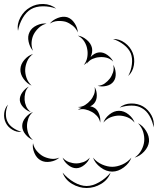

<svg xmlns="http://www.w3.org/2000/svg" viewBox="-87 -803 789 960"><path d="M3 -649Q-3 -683 15 -716Q33 -749 63 -766Q93 -784 130 -783Q167 -782 194 -760Q161 -772 126.5 -771.5Q92 -771 68 -757Q44 -743 26.5 -713Q9 -683 3 -649ZM162 -685Q176 -703 201.5 -713Q227 -723 249 -717Q271 -710 286 -687Q301 -664 302 -641Q293 -662 276 -675Q259 -688 242 -694Q224 -699 202.5 -698Q181 -697 162 -685ZM78 -549Q62 -567 56 -594.5Q50 -622 61 -643Q71 -664 96.5 -676Q122 -688 146 -685Q123 -679 107 -664Q91 -649 82 -632Q73 -615 71 -593Q69 -571 78 -549ZM346 -483Q348 -488 350 -493Q341 -483 332 -478Q346 -496 349.5 -517.5Q353 -539 349 -558Q346 -577 334.5 -595.5Q323 -614 302 -625Q325 -622 346.5 -604Q368 -586 373 -563Q377 -542 366 -518Q386 -539 408 -541Q429 -543 449.5 -528.5Q470 -514 479 -495Q464 -510 445.5 -514.5Q427 -519 410 -517Q393 -516 375.5 -508.5Q358 -501 346 -483ZM478 -608Q510 -609 537 -589Q564 -569 576 -540Q588 -511 582.5 -477.5Q577 -444 554 -423Q569 -451 572.5 -482Q576 -513 567 -536Q557 -560 532.5 -579Q508 -598 478 -608ZM71 -375Q48 -385 31 -408.5Q14 -432 15 -457Q16 -482 35 -504Q54 -526 78 -533Q58 -518 49 -497Q40 -476 39 -456Q38 -436 45.5 -414Q53 -392 71 -375ZM479 -479Q490 -462 491.5 -437Q493 -412 481 -396Q469 -379 445 -373.5Q421 -368 401 -374Q422 -375 437 -386Q452 -397 462 -410Q472 -423 478 -441Q484 -459 479 -479ZM67 -243Q48 -248 31 -265Q14 -282 12 -302Q11 -322 25 -341.5Q39 -361 57 -370Q43 -356 39 -338Q35 -320 36 -304Q37 -288 44 -271.5Q51 -255 67 -243ZM302 -253Q310 -260 321 -264Q311 -265 302 -268Q323 -268 338.5 -278Q354 -288 365 -301Q376 -313 383 -330.5Q390 -348 386 -368Q397 -350 397 -325.5Q397 -301 383 -285Q376 -277 364 -271Q375 -270 383 -265Q400 -256 408.5 -233Q417 -210 414 -190Q410 -210 397.5 -223.5Q385 -237 371 -244Q357 -252 339 -256Q321 -260 302 -253ZM511 -265Q535 -285 568.5 -285.5Q602 -286 628 -271Q655 -255 670.5 -226Q686 -197 681 -166Q676 -197 660.5 -223.5Q645 -250 623 -262Q602 -275 571 -275Q540 -275 511 -265ZM21 -144Q-3 -141 -25.5 -154.5Q-48 -168 -58 -189Q-69 -211 -66 -237Q-63 -263 -47 -280Q-57 -258 -57.5 -234.5Q-58 -211 -49 -194Q-41 -177 -21.5 -163.5Q-2 -150 21 -144ZM430 -190Q438 -213 460.5 -231Q483 -249 508 -249Q533 -249 555.5 -231Q578 -213 586 -190Q570 -209 549 -217Q528 -225 508 -225Q488 -225 467 -217Q446 -209 430 -190ZM78 -103Q57 -111 40.5 -131Q24 -151 24 -173Q24 -195 40.5 -215Q57 -235 78 -243Q61 -229 54.5 -210Q48 -191 48 -173Q48 -155 54.5 -136Q61 -117 78 -103ZM603 -187Q627 -175 643.5 -148.5Q660 -122 658 -95Q655 -68 633.5 -45Q612 -22 586 -15Q608 -30 620 -52.5Q632 -75 634 -97Q636 -119 629 -143Q622 -167 603 -187ZM210 -15Q192 1 164.5 5.5Q137 10 117 -1Q96 -12 85 -38Q74 -64 78 -87Q83 -64 97.5 -47.5Q112 -31 128 -22Q145 -13 166.5 -9.5Q188 -6 210 -15ZM362 -15Q355 5 335 21.5Q315 38 294 38Q273 38 253 21.5Q233 5 226 -15Q240 1 258.5 7.5Q277 14 294 14Q311 14 329.5 7.5Q348 1 362 -15ZM570 -15Q560 13 532 34Q504 55 474 55Q444 55 416 34Q388 13 378 -15Q397 8 423.5 19.5Q450 31 474 31Q498 31 524.5 19.5Q551 8 570 -15ZM466 60Q453 96 418.5 116.5Q384 137 346 137Q308 137 273.5 116.5Q239 96 226 60Q250 89 283 108Q316 127 346 127Q376 127 409 108Q442 89 466 60Z"/></svg>

Font: Rubik Puddles
Style: Regular
Weight: 400
Designer: Hubert and Fischer, NaN
Foundry: Hubert and Fischer, NaN
Version: Version 2.200